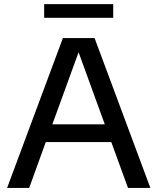

<svg xmlns="http://www.w3.org/2000/svg" viewBox="-20 -928 778 948"><path d="M15 0 290.5 -740H447L722.5 0H612L529.5 -226.5H206L124 0ZM238.5 -314H497.5L368 -670ZM198 -840V-907.5H539V-840Z"/></svg>

Font: Encode Sans SemiExpanded SemiExpanded Medium
Style: Regular
Weight: 500
Width: 6
Designer: Multiple Designers
Foundry: Impallari Type
Version: Version 3.000; ttfautohint (v1.8.3) -l 8 -r 50 -G 200 -x 14 